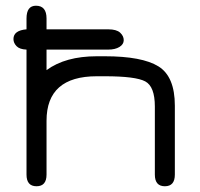

<svg xmlns="http://www.w3.org/2000/svg" viewBox="-20 -648 703 675"><path d="M27.3 -510.7Q27.3 -541 73.2 -544.9V-583Q73.2 -627.9 106.4 -627.9Q143.6 -627.9 143.6 -583V-544.9H360.4Q389.6 -544.9 402.3 -533.2Q415 -521.5 415 -506.8Q415 -492.2 399.9 -482.9Q384.8 -473.6 360.4 -473.6H143.6V-401.4Q210 -450.2 320.3 -450.2H348.6Q479.5 -450.2 537.1 -414.6Q594.7 -378.9 594.7 -276.4V-34.2Q594.7 6.8 559.6 6.8Q524.4 6.8 524.4 -34.2V-273.4Q524.4 -343.8 490.7 -361.8Q457 -379.9 348.6 -379.9H320.3Q143.6 -379.9 143.6 -223.6V-34.2Q143.6 6.8 108.4 6.8Q73.2 6.8 73.2 -34.2V-473.6Q48.8 -474.6 38.1 -485.8Q27.3 -497.1 27.3 -510.7Z"/></svg>

Font: Jura
Style: DemiBold
Weight: 600
Version: Version 2.5